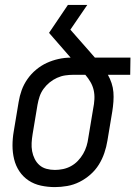

<svg xmlns="http://www.w3.org/2000/svg" viewBox="-20 -755 552 783"><path d="M204 8Q175 8 147 2Q119 -4 96.5 -19Q74 -34 59 -56.5Q44 -79 37.5 -106Q31 -133 31 -161.5Q31 -190 36 -219L56 -339Q60 -364 68.5 -387.5Q77 -411 92 -432.5Q107 -454 127.5 -471Q148 -488 171 -498.5Q194 -509 219 -514.5Q244 -520 268 -520L180 -621L257 -735H336L267 -634L347 -543Q352 -537 357 -531.5Q362 -526 367 -520H512L511 -450H420Q429 -434 435 -416Q441 -398 442.5 -379Q444 -360 442.5 -340Q441 -320 438 -301L418 -181Q414 -156 405.5 -131Q397 -106 383 -83.5Q369 -61 348.5 -43Q328 -25 304 -13Q280 -1 254 3.5Q228 8 204 8ZM204 -62Q220 -62 237 -65.5Q254 -69 269.5 -77.5Q285 -86 297.5 -99Q310 -112 319 -127.5Q328 -143 333 -159.5Q338 -176 340 -192L360 -312Q364 -331 365 -350.5Q366 -370 362 -387.5Q358 -405 349 -420.5Q340 -436 328 -450H280Q263 -450 246 -447.5Q229 -445 212.5 -437.5Q196 -430 182 -418.5Q168 -407 157.5 -392.5Q147 -378 141.5 -361.5Q136 -345 133 -328L113 -208Q110 -190 109 -172.5Q108 -155 111 -138.5Q114 -122 121.5 -107Q129 -92 141 -81.5Q153 -71 169.5 -66.5Q186 -62 204 -62Z"/></svg>

Font: Iosevka Oblique
Style: Regular
Weight: 400
Italic angle: -9°
Monospace: yes
Designer: Belleve Invis
Foundry: Belleve Invis
Version: Version 32.5.0; ttfautohint (v1.8.4)